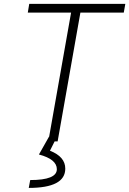

<svg xmlns="http://www.w3.org/2000/svg" viewBox="-20 -713 652 968"><path d="M223.6 0 338.4 -649.4H120.1L127.4 -693.4H611.8L604 -649.4H385.3L270.5 0ZM125 234.4 132.3 194.8Q266.6 194.8 266.6 140.1Q266.6 89.8 176.3 65.9L227.1 -23.9L258.3 -5.9L231.9 46.9Q309.1 77.1 309.1 137.2Q309.1 234.4 125 234.4Z"/></svg>

Font: CaskaydiaCove NF ExtraLight
Style: Italic
Weight: 200
Italic angle: -10°
Designer: Aaron Bell
Foundry: Saja Typeworks
Version: Version 2111.001; VTT 6.35;Nerd Fonts 3.2.1